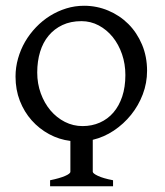

<svg xmlns="http://www.w3.org/2000/svg" viewBox="-20 -650 577 670"><path d="M417.5 -388.2Q417.5 -426.8 405.8 -460.9Q394 -495.1 373.3 -520.8Q352.5 -546.4 324.5 -561.3Q296.4 -576.2 264.2 -576.2Q226.6 -576.2 198 -562.7Q169.4 -549.3 149.7 -525.6Q129.9 -502 119.9 -469Q109.9 -436 109.9 -397Q109.9 -358.4 122.3 -324.2Q134.8 -290 156.2 -264.6Q177.7 -239.3 206.5 -224.6Q235.4 -210 268.1 -210Q300.8 -210 328.4 -222.2Q356 -234.4 375.7 -257.3Q395.5 -280.3 406.5 -313.2Q417.5 -346.2 417.5 -388.2ZM493.2 -402.8Q493.2 -360.4 478.3 -321Q463.4 -281.7 437.5 -249.5Q411.6 -217.3 377.2 -194.3Q342.8 -171.4 303.7 -162.1V-50.8Q303.7 -44.9 321.5 -36.4Q339.4 -27.8 374.5 -21V0H154.8V-21Q188 -27.8 206.8 -35.9Q225.6 -43.9 225.6 -50.8V-158.2Q186 -163.1 151.4 -181.9Q116.7 -200.7 90.6 -230Q64.5 -259.3 49.3 -298.1Q34.2 -336.9 34.2 -382.8Q34.2 -415 43 -446Q51.8 -477.1 67.6 -504.4Q83.5 -531.7 105.7 -554.9Q127.9 -578.1 154.5 -594.7Q181.2 -611.3 211.2 -620.6Q241.2 -629.9 273.4 -629.9Q317.9 -629.9 357.9 -613Q397.9 -596.2 428 -566.2Q458 -536.1 475.6 -494.4Q493.2 -452.6 493.2 -402.8Z"/></svg>

Font: Noto Serif Devanagari
Style: Regular
Weight: 400
Designer: Monotype Design Team
Foundry: Monotype Imaging Inc.
Version: Version 1.01